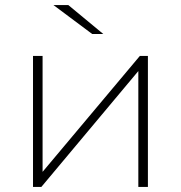

<svg xmlns="http://www.w3.org/2000/svg" viewBox="-20 -742 719 762"><path d="M144 0 529 -460V0H567V-520H535L149 -60V-520H111V0ZM390 -607 251 -722H192L346 -607Z"/></svg>

Font: Montserrat-Alt1 ExtLt
Style: Regular
Weight: 200
Designer: Differentunic
Foundry: Differentunic
Version: Version 7.222